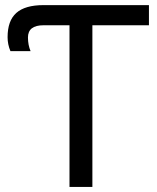

<svg xmlns="http://www.w3.org/2000/svg" viewBox="-20 -734 616 754"><path d="M9.8 -587.9Q9.8 -652.8 44.2 -683.3Q78.6 -713.9 150.9 -713.9H564.9V-634.8H342.8V0H252.9V-634.8H150.9Q89.8 -634.8 89.8 -586.9Q89.8 -557.1 100.1 -533.2H21Q9.8 -559.6 9.8 -587.9Z"/></svg>

Font: NotoSans
Style: Regular
Weight: 400
Designer: Monotype Design team
Foundry: Monotype Imaging Inc.
Version: Version 1.04